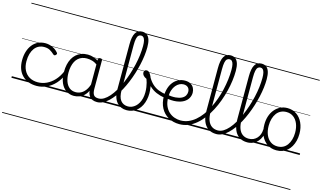

<svg xmlns="http://www.w3.org/2000/svg" viewBox="-145 -1441 3962 2363"><g transform="rotate(15 1836.5 -259.5)"><path d="M325 17Q208 17 139.5 -52Q71 -121 71 -243Q71 -303 86.5 -353.5Q102 -404 131 -441Q160 -478 201.5 -498.5Q243 -519 296 -519Q342 -519 386.5 -499Q431 -479 461 -442Q466 -435 465.5 -428.5Q465 -422 456 -413Q447 -404 439.5 -404Q432 -404 425 -410Q396 -437 367 -453.5Q338 -470 293 -470Q256 -470 225 -455Q194 -440 172 -410.5Q150 -381 138 -339.5Q126 -298 126 -245Q126 -179 150.5 -130.5Q175 -82 220 -56Q265 -30 326 -30Q337 -30 342.5 -23Q348 -16 348 -6.5Q348 3 342.5 10Q337 17 325 17ZM0 436H522V446H0ZM0 -20H522V0H0ZM0 -505H522V-500H0ZM0 -956H522V-946H0Z M324 17Q315 17 310.5 10Q306 3 306 -6.5Q306 -16 311 -23Q316 -30 325 -30Q384 -30 437.5 -55Q491 -80 534.5 -127Q578 -174 607 -240Q611 -249 620 -248Q629 -247 635.5 -240.5Q642 -234 638 -224Q608 -145 559 -91.5Q510 -38 449.5 -10.5Q389 17 324 17ZM522 436V446ZM522 -20V0ZM522 -505V-500ZM522 -956V-946Z M799 17Q744 17 700 -12Q656 -41 631 -98Q606 -155 606 -238Q606 -288 615.5 -331Q625 -374 644 -408.5Q663 -443 690.5 -467.5Q718 -492 754.5 -505.5Q791 -519 836 -519Q874 -519 910.5 -506.5Q947 -494 983 -470V-419Q943 -449 908 -459.5Q873 -470 837 -470Q805 -470 777.5 -460.5Q750 -451 728.5 -432Q707 -413 692.5 -385.5Q678 -358 670 -322Q662 -286 662 -242Q662 -180 678.5 -133Q695 -86 727.5 -59.5Q760 -33 809 -33Q843 -33 875 -49Q907 -65 933.5 -101.5Q960 -138 977 -202L995 -159Q974 -85 940.5 -47Q907 -9 869.5 4Q832 17 799 17ZM1095 17Q1061 17 1037 7Q1013 -3 998 -22Q983 -41 975.5 -69Q968 -97 968 -132V-495Q968 -506 975 -510.5Q982 -515 996 -515Q1009 -515 1015 -510.5Q1021 -506 1021 -496V-133Q1021 -81 1038 -56Q1055 -31 1101 -31Q1108 -31 1112 -23.5Q1116 -16 1115.5 -7Q1115 2 1110.5 9.5Q1106 17 1095 17ZM522 436H1157V446H522ZM522 -20H1157V0H522ZM522 -505H1157V-500H522ZM522 -956H1157V-946H522Z M1093 17Q1081 17 1076 9.5Q1071 2 1072.5 -7Q1074 -16 1080.5 -23.5Q1087 -31 1099 -31Q1135 -31 1169 -51.5Q1203 -72 1235.5 -109Q1268 -146 1297.5 -195.5Q1327 -245 1352.5 -303.5Q1378 -362 1398.5 -425Q1419 -488 1434 -552.5Q1449 -617 1456.5 -679Q1464 -741 1464 -795Q1464 -808 1472.5 -814.5Q1481 -821 1491.5 -821Q1502 -821 1510.5 -814.5Q1519 -808 1519 -795Q1519 -745 1512 -688Q1505 -631 1491.5 -571Q1478 -511 1459 -450.5Q1440 -390 1416 -332Q1392 -274 1364 -222Q1336 -170 1304 -126.5Q1272 -83 1238 -51Q1204 -19 1167.5 -1Q1131 17 1093 17ZM1157 436V446ZM1157 -20V0ZM1157 -505V-500ZM1157 -956V-946Z M1469 19Q1432 19 1401 5.5Q1370 -8 1346.5 -34.5Q1323 -61 1310 -101Q1297 -141 1297 -193V-774Q1297 -871 1324.5 -918Q1352 -965 1409 -965Q1446 -965 1470.5 -946.5Q1495 -928 1507 -890.5Q1519 -853 1519 -796Q1519 -784 1510.5 -777.5Q1502 -771 1491.5 -771Q1481 -771 1472.5 -777.5Q1464 -784 1464 -796Q1464 -837 1458 -863Q1452 -889 1440 -902Q1428 -915 1409 -915Q1389 -915 1375.5 -902Q1362 -889 1355.5 -858Q1349 -827 1349 -774V-204Q1349 -160 1357 -127Q1365 -94 1381.5 -73Q1398 -52 1421.5 -41Q1445 -30 1476 -30Q1502 -30 1526 -40Q1550 -50 1570.5 -68.5Q1591 -87 1606.5 -114.5Q1622 -142 1630.5 -176.5Q1639 -211 1639 -253Q1639 -288 1634.5 -317.5Q1630 -347 1623.5 -372Q1617 -397 1609 -417Q1580 -430 1566 -447Q1552 -464 1552 -483Q1552 -496 1560.5 -507.5Q1569 -519 1587 -519Q1610 -519 1629 -493Q1648 -467 1661.5 -425.5Q1675 -384 1682.5 -338.5Q1690 -293 1690 -255Q1690 -213 1681.5 -172.5Q1673 -132 1655.5 -97.5Q1638 -63 1611.5 -37Q1585 -11 1549.5 4Q1514 19 1469 19ZM1157 436H1771V446H1157ZM1157 -20H1771V0H1157ZM1157 -505H1771V-500H1157ZM1157 -956H1771V-946H1157Z M1885 -249Q1825 -259 1776 -280Q1727 -301 1687 -339Q1647 -377 1613 -438Q1607 -450 1612.5 -459.5Q1618 -469 1628.5 -470.5Q1639 -472 1645 -460Q1676 -403 1713 -369Q1750 -335 1794.5 -318Q1839 -301 1893 -293Q1903 -292 1906.5 -284.5Q1910 -277 1908 -268.5Q1906 -260 1900 -254Q1894 -248 1885 -249ZM1771 436H1796V446H1771ZM1771 -20H1796V0H1771ZM1771 -505H1796V-500H1771ZM1771 -956H1796V-946H1771Z M1901 -296Q1967 -285 2014 -289Q2061 -293 2090.5 -308Q2120 -323 2133.5 -345.5Q2147 -368 2147 -395Q2147 -431 2126 -450.5Q2105 -470 2069 -470Q2043 -470 2018 -457.5Q1993 -445 1972 -420Q1951 -395 1938.5 -357.5Q1926 -320 1926 -270Q1926 -205 1945.5 -159.5Q1965 -114 1997 -85.5Q2029 -57 2067.5 -44Q2106 -31 2143 -31Q2155 -31 2160.5 -23.5Q2166 -16 2166 -7Q2166 2 2160.5 9.5Q2155 17 2143 17Q2062 17 2000.5 -18.5Q1939 -54 1905 -118Q1871 -182 1871 -268Q1871 -323 1885.5 -369Q1900 -415 1927 -448.5Q1954 -482 1991.5 -500.5Q2029 -519 2075 -519Q2119 -519 2147.5 -502Q2176 -485 2189.5 -457Q2203 -429 2203 -398Q2203 -362 2185 -329.5Q2167 -297 2130 -274.5Q2093 -252 2035 -244.5Q1977 -237 1898 -252ZM1796 436H2284V446H1796ZM1796 -20H2284V0H1796ZM1796 -505H2284V-500H1796ZM1796 -956H2284V-946H1796Z M2143 17Q2131 17 2124.5 9.5Q2118 2 2118 -7Q2118 -16 2124.5 -23.5Q2131 -31 2143 -31Q2196 -31 2242.5 -50Q2289 -69 2330.5 -104Q2372 -139 2407.5 -187Q2443 -235 2471.5 -291.5Q2500 -348 2522.5 -411Q2545 -474 2560 -539.5Q2575 -605 2583 -670Q2591 -735 2591 -795Q2591 -806 2599.5 -812Q2608 -818 2618.5 -818Q2629 -818 2637.5 -812Q2646 -806 2646 -795Q2646 -737 2637.5 -671.5Q2629 -606 2612 -537.5Q2595 -469 2570.5 -402Q2546 -335 2513.5 -273Q2481 -211 2441.5 -158Q2402 -105 2355.5 -66Q2309 -27 2256 -5Q2203 17 2143 17ZM2284 436V446ZM2284 -20V0ZM2284 -505V-500ZM2284 -956V-946Z M2614 17Q2553 17 2510.5 -11.5Q2468 -40 2446 -95Q2424 -150 2424 -229V-774Q2424 -871 2451.5 -918Q2479 -965 2536 -965Q2574 -965 2598 -946.5Q2622 -928 2634 -890.5Q2646 -853 2646 -796Q2646 -784 2637.5 -777.5Q2629 -771 2618.5 -771Q2608 -771 2599.5 -777.5Q2591 -784 2591 -796Q2591 -837 2585 -863Q2579 -889 2567 -902Q2555 -915 2536 -915Q2516 -915 2502.5 -902Q2489 -889 2482.5 -858Q2476 -827 2476 -774V-229Q2476 -165 2492.5 -121Q2509 -77 2541.5 -54Q2574 -31 2620 -31Q2631 -31 2636.5 -23.5Q2642 -16 2641.5 -7Q2641 2 2634 9.5Q2627 17 2614 17ZM2284 436H2678V446H2284ZM2284 -20H2678V0H2284ZM2284 -505H2678V-500H2284ZM2284 -956H2678V-946H2284Z M2614 17Q2602 17 2597 9.5Q2592 2 2593.5 -7Q2595 -16 2601.5 -23.5Q2608 -31 2620 -31Q2656 -31 2690 -51.5Q2724 -72 2756.5 -109Q2789 -146 2818.5 -195.5Q2848 -245 2873.5 -303.5Q2899 -362 2919.5 -425Q2940 -488 2955 -552.5Q2970 -617 2977.5 -679Q2985 -741 2985 -795Q2985 -808 2993.5 -814.5Q3002 -821 3012.5 -821Q3023 -821 3031.5 -814.5Q3040 -808 3040 -795Q3040 -745 3033 -688Q3026 -631 3012.5 -571Q2999 -511 2980 -450.5Q2961 -390 2937 -332Q2913 -274 2885 -222Q2857 -170 2825 -126.5Q2793 -83 2759 -51Q2725 -19 2688.5 -1Q2652 17 2614 17ZM2678 436V446ZM2678 -20V0ZM2678 -505V-500ZM2678 -956V-946Z M3008 17Q2947 17 2904.5 -11.5Q2862 -40 2840 -95Q2818 -150 2818 -229V-774Q2818 -871 2845.5 -918Q2873 -965 2930 -965Q2968 -965 2992 -946.5Q3016 -928 3028 -890.5Q3040 -853 3040 -796Q3040 -784 3031.5 -777.5Q3023 -771 3012.5 -771Q3002 -771 2993.5 -777.5Q2985 -784 2985 -796Q2985 -837 2979 -863Q2973 -889 2961 -902Q2949 -915 2930 -915Q2910 -915 2896.5 -902Q2883 -889 2876.5 -858Q2870 -827 2870 -774V-229Q2870 -165 2886.5 -121Q2903 -77 2935.5 -54Q2968 -31 3014 -31Q3025 -31 3030.5 -23.5Q3036 -16 3035.5 -7Q3035 2 3028 9.5Q3021 17 3008 17ZM2678 436H3072V446H2678ZM2678 -20H3072V0H2678ZM2678 -505H3072V-500H2678ZM2678 -956H3072V-946H2678Z M3007 17Q2996 17 2990.5 9.5Q2985 2 2985.5 -7Q2986 -16 2993 -23.5Q3000 -31 3013 -31Q3046 -31 3072.5 -43Q3099 -55 3118 -76Q3137 -97 3147.5 -125Q3158 -153 3159 -186Q3160 -198 3169 -201.5Q3178 -205 3186.5 -201.5Q3195 -198 3194 -186Q3193 -142 3178.5 -104.5Q3164 -67 3139.5 -40Q3115 -13 3081 2Q3047 17 3007 17ZM3072 436V446ZM3072 -20V0ZM3072 -505V-500ZM3072 -956V-946Z M3380 19Q3312 19 3261.5 -15.5Q3211 -50 3183.5 -110.5Q3156 -171 3156 -250Q3156 -310 3172.5 -359Q3189 -408 3219.5 -444Q3250 -480 3290.5 -499.5Q3331 -519 3380 -519Q3446 -519 3496 -485Q3546 -451 3574.5 -390Q3603 -329 3603 -250Q3603 -202 3592.5 -161Q3582 -120 3563 -87Q3544 -54 3517 -30Q3490 -6 3455.5 6.5Q3421 19 3380 19ZM3380 -31Q3419 -31 3450 -46.5Q3481 -62 3502.5 -91.5Q3524 -121 3536 -161.5Q3548 -202 3548 -250Q3548 -315 3527.5 -364.5Q3507 -414 3469.5 -441.5Q3432 -469 3380 -469Q3341 -469 3309.5 -453.5Q3278 -438 3256.5 -409Q3235 -380 3223 -339.5Q3211 -299 3211 -250Q3211 -185 3231.5 -135.5Q3252 -86 3290 -58.5Q3328 -31 3380 -31ZM3072 436H3673V446H3072ZM3072 -20H3673V0H3072ZM3072 -505H3673V-500H3072ZM3072 -956H3673V-946H3072Z"/></g></svg>

Font: Playwrite HU Guides
Style: Regular
Weight: 400
Designer: Veronika Burian, José Scaglione
Foundry: TypeTogether
Version: Version 1.003